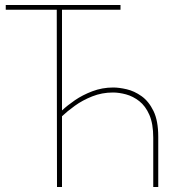

<svg xmlns="http://www.w3.org/2000/svg" viewBox="-20 -748 735 768"><path d="M208 0 207 -728H228V-307H229Q249 -326 279.5 -347Q310 -368 349.5 -383Q389 -398 433 -398Q456 -398 486.5 -391Q517 -384 546 -363.5Q575 -343 594 -304Q613 -265 613 -201V0H593V-197Q593 -253 577.5 -288.5Q562 -324 537 -343.5Q512 -363 484 -370.5Q456 -378 432 -378Q388 -378 349 -362.5Q310 -347 279.5 -325Q249 -303 228 -283V0ZM3 -709V-728H462V-709Z"/></svg>

Font: Murecho Thin
Style: Regular
Weight: 100
Designer: Neil Summerour
Foundry: Positype
Version: Version 1.010